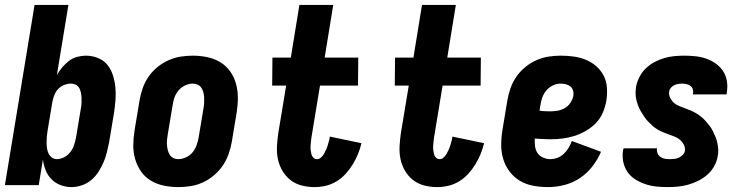

<svg xmlns="http://www.w3.org/2000/svg" viewBox="-20 -755 3040 783"><path d="M272 8Q249 8 227.5 0Q206 -8 190.5 -23.5Q175 -39 166.5 -60Q158 -81 155 -104L138 0H0L121 -735H259L212 -449Q221 -465 233.5 -480Q246 -495 261 -506.5Q276 -518 294.5 -523Q313 -528 330 -528Q356 -528 379.5 -518.5Q403 -509 418 -490.5Q433 -472 440.5 -448Q448 -424 450.5 -399Q453 -374 451 -348Q449 -322 445 -295L425 -175Q421 -155 416 -134.5Q411 -114 402.5 -94Q394 -74 382 -55Q370 -36 353 -21.5Q336 -7 314.5 0.5Q293 8 272 8ZM212 -106Q227 -106 242 -114Q257 -122 267 -135Q277 -148 282 -163.5Q287 -179 290 -194L310 -314Q312 -325 312.5 -335.5Q313 -346 312.5 -356.5Q312 -367 310 -377Q308 -387 303.5 -395.5Q299 -404 289.5 -409Q280 -414 269 -414Q256 -414 242.5 -409Q229 -404 218.5 -393.5Q208 -383 202.5 -369.5Q197 -356 194 -342L174 -222Q172 -210 171 -198.5Q170 -187 170 -175Q170 -163 171.5 -151.5Q173 -140 177.5 -130Q182 -120 191 -113Q200 -106 212 -106Z M707 8Q677 8 648 2Q619 -4 595 -18.5Q571 -33 555 -56Q539 -79 531 -107Q523 -135 523.5 -164.5Q524 -194 529 -225L549 -345Q553 -369 561.5 -394Q570 -419 585 -441Q600 -463 621 -480.5Q642 -498 666.5 -509Q691 -520 716 -524Q741 -528 766 -528Q796 -528 825 -522Q854 -516 878 -501.5Q902 -487 918.5 -464Q935 -441 942.5 -413Q950 -385 950 -355.5Q950 -326 945 -295L925 -175Q921 -151 912 -126Q903 -101 888 -79Q873 -57 852 -39.5Q831 -22 807 -11Q783 0 757.5 4Q732 8 707 8ZM707 -106Q723 -106 739 -113.5Q755 -121 765.5 -134Q776 -147 781.5 -162.5Q787 -178 790 -194L810 -314Q812 -325 812.5 -336Q813 -347 812.5 -357.5Q812 -368 809.5 -378Q807 -388 801.5 -396.5Q796 -405 786.5 -409.5Q777 -414 766 -414Q750 -414 734.5 -406.5Q719 -399 708 -386Q697 -373 691.5 -357.5Q686 -342 684 -326L664 -206Q662 -195 661 -184Q660 -173 661 -162.5Q662 -152 664.5 -142Q667 -132 672.5 -123.5Q678 -115 687 -110.5Q696 -106 707 -106Z M1263 8Q1236 8 1210.5 1.5Q1185 -5 1165 -20.5Q1145 -36 1132 -58Q1119 -80 1113.5 -105.5Q1108 -131 1109.5 -158.5Q1111 -186 1115 -213L1147 -406H1090L1091 -520H1166L1201 -735H1339L1304 -520H1441L1440 -406H1285L1250 -194Q1249 -186 1248 -177Q1247 -168 1246.5 -159.5Q1246 -151 1247 -142.5Q1248 -134 1250 -126Q1252 -118 1258 -112Q1264 -106 1273 -106Q1282 -106 1289.5 -113Q1297 -120 1301.5 -128Q1306 -136 1310 -145Q1314 -154 1316.5 -162.5Q1319 -171 1321.5 -180Q1324 -189 1325 -198L1454 -171Q1449 -149 1440 -127Q1431 -105 1418.5 -84.5Q1406 -64 1389.5 -46Q1373 -28 1352.5 -15.5Q1332 -3 1309 2.5Q1286 8 1263 8Z M1763 8Q1736 8 1710.5 1.5Q1685 -5 1665 -20.5Q1645 -36 1632 -58Q1619 -80 1613.5 -105.5Q1608 -131 1609.5 -158.5Q1611 -186 1615 -213L1647 -406H1590L1591 -520H1666L1701 -735H1839L1804 -520H1941L1940 -406H1785L1750 -194Q1749 -186 1748 -177Q1747 -168 1746.5 -159.5Q1746 -151 1747 -142.5Q1748 -134 1750 -126Q1752 -118 1758 -112Q1764 -106 1773 -106Q1782 -106 1789.5 -113Q1797 -120 1801.5 -128Q1806 -136 1810 -145Q1814 -154 1816.5 -162.5Q1819 -171 1821.5 -180Q1824 -189 1825 -198L1954 -171Q1949 -149 1940 -127Q1931 -105 1918.5 -84.5Q1906 -64 1889.5 -46Q1873 -28 1852.5 -15.5Q1832 -3 1809 2.5Q1786 8 1763 8Z M2215 8Q2184 8 2154.5 2.5Q2125 -3 2100.5 -17.5Q2076 -32 2058.5 -55Q2041 -78 2032.5 -105.5Q2024 -133 2024 -163.5Q2024 -194 2029 -225L2049 -345Q2053 -369 2061.5 -394Q2070 -419 2085 -441Q2100 -463 2121 -480.5Q2142 -498 2166.5 -509Q2191 -520 2216 -524Q2241 -528 2266 -528Q2293 -528 2319 -524.5Q2345 -521 2368.5 -511.5Q2392 -502 2411 -485.5Q2430 -469 2441.5 -447Q2453 -425 2455 -398.5Q2457 -372 2453 -346Q2449 -321 2439 -297Q2429 -273 2411 -254Q2393 -235 2369.5 -221.5Q2346 -208 2322 -200.5Q2298 -193 2273.5 -190Q2249 -187 2224 -187Q2209 -187 2193 -188Q2177 -189 2161 -190Q2160 -174 2162 -158.5Q2164 -143 2172 -131Q2180 -119 2194.5 -112.5Q2209 -106 2224 -106Q2239 -106 2253.5 -111.5Q2268 -117 2279.5 -128Q2291 -139 2299 -152.5Q2307 -166 2312 -180L2431 -136Q2418 -105 2396 -76.5Q2374 -48 2344.5 -28.5Q2315 -9 2281.5 -0.5Q2248 8 2215 8ZM2224 -301Q2239 -301 2254 -303.5Q2269 -306 2283 -314Q2297 -322 2306 -335.5Q2315 -349 2318 -363Q2320 -375 2317 -385.5Q2314 -396 2306 -402.5Q2298 -409 2287.5 -411.5Q2277 -414 2266 -414Q2250 -414 2234.5 -406.5Q2219 -399 2208 -386Q2197 -373 2191.5 -357.5Q2186 -342 2184 -326L2180 -304Q2191 -302 2202 -301.5Q2213 -301 2224 -301Z M2702 8Q2678 8 2655 5.5Q2632 3 2610.5 -4.5Q2589 -12 2570 -24Q2551 -36 2538.5 -54.5Q2526 -73 2521.5 -96Q2517 -119 2521 -143L2523 -150H2660L2659 -148Q2658 -138 2662 -129Q2666 -120 2674 -114.5Q2682 -109 2692 -107.5Q2702 -106 2712 -106Q2721 -106 2730.5 -107Q2740 -108 2748.5 -112Q2757 -116 2764 -123Q2771 -130 2773 -139Q2775 -153 2769 -164.5Q2763 -176 2753.5 -184.5Q2744 -193 2732 -197.5Q2720 -202 2708 -206.5Q2696 -211 2683.5 -216Q2671 -221 2660.5 -227.5Q2650 -234 2640.5 -242.5Q2631 -251 2622.5 -260Q2614 -269 2607 -279.5Q2600 -290 2593.5 -301Q2587 -312 2582.5 -324Q2578 -336 2575 -348.5Q2572 -361 2572 -374.5Q2572 -388 2574 -402Q2578 -422 2588 -441.5Q2598 -461 2613.5 -476Q2629 -491 2648.5 -501.5Q2668 -512 2688.5 -518Q2709 -524 2729.5 -526Q2750 -528 2771 -528Q2794 -528 2817 -525.5Q2840 -523 2861 -515.5Q2882 -508 2900 -495Q2918 -482 2929.5 -464Q2941 -446 2944.5 -423.5Q2948 -401 2944 -378L2943 -370H2806V-372Q2808 -382 2805.5 -390.5Q2803 -399 2796 -404.5Q2789 -410 2779.5 -412Q2770 -414 2761 -414Q2753 -414 2745 -412.5Q2737 -411 2729.5 -407.5Q2722 -404 2716 -397Q2710 -390 2709 -382Q2707 -368 2713 -356Q2719 -344 2728 -336Q2737 -328 2749 -323Q2761 -318 2773.5 -313.5Q2786 -309 2797.5 -304Q2809 -299 2820 -292.5Q2831 -286 2840.5 -278Q2850 -270 2858.5 -260.5Q2867 -251 2874.5 -241Q2882 -231 2887.5 -219.5Q2893 -208 2898 -196.5Q2903 -185 2905.5 -172Q2908 -159 2909 -145.5Q2910 -132 2907 -119Q2904 -98 2893 -78Q2882 -58 2865 -43Q2848 -28 2828 -18Q2808 -8 2787 -2Q2766 4 2744.5 6Q2723 8 2702 8Z"/></svg>

Font: Iosevka Term Curly Heavy
Style: Italic
Weight: 900
Italic angle: -9°
Designer: Belleve Invis
Foundry: Belleve Invis
Version: Version 32.3.0